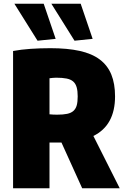

<svg xmlns="http://www.w3.org/2000/svg" viewBox="-20 -1008 661 1028"><path d="M309 -245H245V0H50V-735Q93 -743 144 -746.5Q195 -750 250 -750Q341 -750 406.5 -735.5Q472 -721 514 -689.5Q556 -658 576 -609Q596 -560 596 -492Q596 -337 480 -280L621 0H420ZM286 -394Q318 -394 339.5 -398.5Q361 -403 373.5 -414.5Q386 -426 391 -444.5Q396 -463 396 -492Q396 -521 390.5 -540.5Q385 -560 372 -571.5Q359 -583 336.5 -587.5Q314 -592 280 -592Q275 -592 262.5 -591Q250 -590 245 -589V-396Q252 -395 265 -394.5Q278 -394 286 -394ZM181 -790 57 -988H214L278 -800ZM379 -790 255 -988H412L476 -800Z"/></svg>

Font: Encode Sans Compressed
Style: Black
Weight: 900
Designer: Pablo Impallari, Andres Torresi
Foundry: Pablo Impallari, Andres Torresi
Version: Version 1.000; ttfautohint (v1.00) -l 8 -r 50 -G 200 -x 14 -